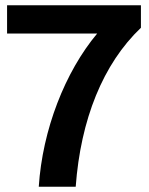

<svg xmlns="http://www.w3.org/2000/svg" viewBox="-20 -713 567 733"><path d="M128 0H269C288 -257 373 -469 518 -607V-693H7V-585H351C228 -438 142 -217 128 0Z"/></svg>

Font: Ronzino
Style: Bold
Weight: 700
Designer: Nunzio Mazzaferro
Foundry: Collletttivo
Version: Version 1.000;Glyphs 3.3 (3337)